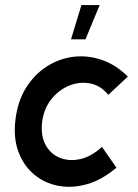

<svg xmlns="http://www.w3.org/2000/svg" viewBox="-20 -727 546 757"><path d="M439 -66Q383 -18 323.5 -1Q264 16 209.5 5.5Q155 -5 114 -39.5Q73 -74 52.5 -129Q32 -184 41 -256Q50 -329 83 -381.5Q116 -434 164.5 -465Q213 -496 269 -503Q325 -510 381 -491Q437 -472 484 -425L407 -353Q377 -390 335.5 -398Q294 -406 253 -389.5Q212 -373 182.5 -336Q153 -299 146 -246Q140 -191 160 -155Q180 -119 217 -104.5Q254 -90 297.5 -100Q341 -110 382 -148ZM260 -572 301 -707H373L317 -572Z"/></svg>

Font: Kulim Park SemiBold
Style: Italic
Weight: 600
Italic angle: -8°
Designer: Noponies / Dale Sattler
Foundry: Noponies
Version: Version 1.000; ttfautohint (v1.8.3)